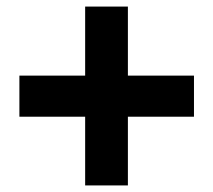

<svg xmlns="http://www.w3.org/2000/svg" viewBox="-20 -670 649 584"><path d="M239 -106V-315H39V-440H239V-650H369V-440H570V-315H369V-106Z"/></svg>

Font: Noto Sans HK Thin Black
Style: Regular
Weight: 900
Version: Version 2.004-H2;hotconv 1.0.118;makeotfexe 2.5.65603